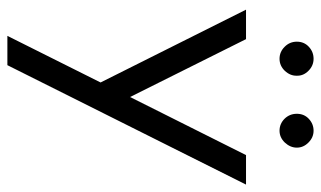

<svg xmlns="http://www.w3.org/2000/svg" viewBox="-193 -468 861 515"><g transform="rotate(90 237.5 -210.5)"><path d="M475.1 -439.9 154.8 200.2H76.2L201.2 -49.8L5.9 -439.9H85L240.2 -128.9L396 -439.9ZM362.3 -543.9Q348.6 -529.8 330.6 -529.8Q312 -529.8 298.3 -543.5Q285.2 -557.1 285.2 -576.2Q285.2 -595.7 298.8 -608.4Q312.5 -621.1 330.6 -621.1Q348.6 -621.1 362.3 -607.4Q376 -593.8 376 -576.2Q376 -558.6 362.3 -543.9ZM91.8 -576.2Q91.8 -595.7 105.5 -608.4Q119.1 -621.1 137.7 -621.1Q156.2 -621.1 169.9 -607.4Q183.6 -593.8 183.1 -576.2Q183.6 -558.6 169.9 -543.9Q156.2 -529.8 137.7 -529.8Q119.1 -529.8 105.5 -543.5Q91.8 -557.1 91.8 -576.2Z"/></g></svg>

Font: Arcon-Regular
Style: Regular
Weight: 400
Designer: M. Zarth
Foundry: martin zarth - visuelle & digitale kommunikation
Version: Version 1.131;PS 001.131;hotconv 1.0.70;makeotf.lib2.5.58329